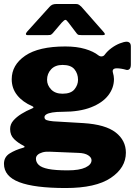

<svg xmlns="http://www.w3.org/2000/svg" viewBox="-24 -772 697 967"><path d="M615 -562Q623 -562 629 -556.5Q635 -551 635 -537V-447Q635 -430 627.5 -423.5Q620 -417 609 -421Q599 -424 586.5 -426Q574 -428 565 -428Q538 -428 545 -405Q547 -398 548.5 -390Q550 -382 550 -374Q550 -329 521 -291.5Q492 -254 434.5 -231.5Q377 -209 293 -209Q260 -209 239.5 -205.5Q219 -202 209.5 -196Q200 -190 200 -182Q200 -171 211 -167Q222 -163 244 -161L396 -152Q507 -145 558.5 -105Q610 -65 610 -3Q610 73 534 124Q458 175 307 175Q150 175 73 145.5Q-4 116 -4 53Q-4 19 24.5 1Q53 -17 93 -28Q107 -32 93 -39Q67 -52 47 -71.5Q27 -91 27 -122Q27 -146 43 -164.5Q59 -183 84 -198.5Q109 -214 136 -225Q141 -227 144 -230Q147 -233 139 -237Q90 -258 62.5 -292.5Q35 -327 35 -373Q35 -445 103 -491.5Q171 -538 305 -538Q362 -538 404.5 -525.5Q447 -513 472 -493Q480 -487 489 -488Q498 -489 503 -496Q517 -515 537.5 -530Q558 -545 579.5 -553.5Q601 -562 615 -562ZM291 -300Q333 -300 351 -322Q369 -344 369 -370Q369 -401 351 -423Q333 -445 291 -445Q254 -445 233.5 -423Q213 -401 213 -370Q213 -343 233.5 -321.5Q254 -300 291 -300ZM226 -8Q205 -9 189.5 -4.5Q174 0 165.5 8Q157 16 157 27Q157 45 171 58.5Q185 72 219.5 79Q254 86 317 86Q376 86 406.5 71.5Q437 57 437 35Q437 21 420 10Q403 -1 371 -2ZM362 -604 321 -658Q311 -672 305.5 -672Q300 -672 287 -658L241 -604Q234 -597 229.5 -596Q225 -595 215 -595H116Q107 -595 106.5 -600Q106 -605 113 -613L225 -737Q232 -745 240 -748.5Q248 -752 262 -752H357Q368 -752 374 -748Q380 -744 385 -739L496 -613Q513 -595 494 -595H389Q380 -595 373.5 -596Q367 -597 362 -604Z"/></svg>

Font: Libre Franklin Thin Black
Style: Regular
Weight: 900
Version: Version 3.000